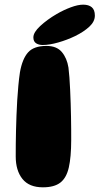

<svg xmlns="http://www.w3.org/2000/svg" viewBox="-20 -794 427 824"><path d="M164 9.9Q105.1 9.9 76.3 -26.1Q47.5 -62.1 47.5 -122.6Q47.5 -145.6 47.7 -173.7Q47.9 -201.8 48.7 -233.1Q49.5 -264.5 50.7 -297.5Q51.9 -330.5 53.9 -363.4Q55.9 -396.2 58.8 -426.8Q61.6 -457.4 65.6 -483.9Q75.8 -541.6 100.5 -569.2Q125.2 -596.9 179.4 -596.9Q223.2 -596.9 245.3 -570.8Q267.4 -544.6 273.8 -504Q276 -486.1 277.9 -461.8Q279.8 -437.4 281 -409Q282.2 -380.6 283.3 -350.9Q284.4 -321.2 284.8 -292.5Q285.2 -263.8 285.5 -238.1Q285.8 -212.5 285.6 -193Q285.5 -119.8 275.3 -75.2Q265.1 -30.6 239.1 -10.4Q213 9.9 164 9.9ZM163.2 -600.9Q146.2 -600.9 134.8 -608.4Q123.2 -616 123.2 -633.5Q123.2 -655.2 152.6 -682.4Q181.9 -709.6 223.2 -733.9Q253 -751.1 283.8 -762.6Q314.5 -774 336.8 -774Q360.8 -774 373.9 -762.9Q387.1 -751.8 387.1 -727.1Q387.1 -701.4 363.3 -679.4Q339.5 -657.4 302.4 -639.2Q267.8 -622.5 229.9 -611.7Q192.1 -600.9 163.2 -600.9Z"/></svg>

Font: Gluten Thin
Style: Regular
Weight: 100
Designer: Tyler Finck
Foundry: Etcetera Type Company
Version: Version 1.300